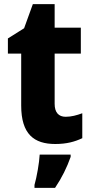

<svg xmlns="http://www.w3.org/2000/svg" viewBox="-20 -683 441 924"><path d="M296 -121C262 -121 243 -142 243 -183V-425H369V-550H243V-663H138L96 -547L18 -498V-425H82V-175C82 -37 144 10 246 10C301 10 340 -1 376 -18V-138C349 -128 323 -121 296 -121ZM320 72V61H171C169 100 157 169 146 207V221H245C278 172 302 123 320 72Z"/></svg>

Font: Noto Sans Myanmar UI SemiCondensed ExtraBold
Style: Regular
Weight: 800
Width: 4
Designer: Monotype Design Team
Foundry: Monotype Imaging Inc.
Version: Version 2.103